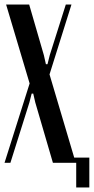

<svg xmlns="http://www.w3.org/2000/svg" viewBox="-24 -720 415 849"><path d="M170 -476 179 -436H186L196 -476L267 -700H292L195 -391L311 0H210L132 -267L123 -306H116L106 -267L22 0H-4L107 -351L3 -700H105ZM289 -23H371V109H313V0H289Z"/></svg>

Font: Moniqa Narrow Heading
Style: Bold
Weight: 700
Width: 4
Designer: Rajesh Rajput
Foundry: Rajesh Rajput
Version: Version 1.000